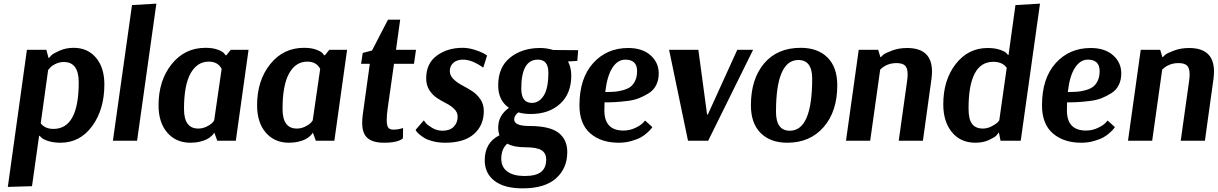

<svg xmlns="http://www.w3.org/2000/svg" viewBox="-20 -774 6700 1056"><path d="M23 254 128 -500H235L247 -455H249Q254 -461 263.5 -470.5Q273 -480 308 -495.5Q343 -511 385 -511Q462 -511 508 -456.5Q554 -402 554 -310Q554 -172 487 -80.5Q420 11 313 11Q274 11 245 1.5Q216 -8 207 -18L198 -27H195L156 250ZM246 -390 245 -391 204 -96Q227 -65 274 -65Q413 -65 413 -321Q413 -433 331 -433Q307 -433 285.5 -422.5Q264 -412 255 -401Z M840 -754 734 0H601L706 -746Z M1347 -500 1277 0H1175L1159 -44H1158Q1157 -42 1154.5 -38Q1152 -34 1141.5 -24.5Q1131 -15 1117.5 -8Q1104 -1 1080 5Q1056 11 1027 11Q948 11 900 -44.5Q852 -100 852 -195Q852 -331 924 -421Q996 -511 1110 -511Q1151 -511 1178.5 -500.5Q1206 -490 1213 -480L1221 -470H1225L1249 -500ZM1070 -67Q1094 -67 1115 -77Q1136 -87 1144.5 -95.5Q1153 -104 1158 -112L1199 -395Q1179 -435 1128 -435Q1064 -435 1028 -370Q992 -305 992 -175Q992 -67 1070 -67Z M1889 -500 1819 0H1717L1701 -44H1700Q1699 -42 1696.5 -38Q1694 -34 1683.5 -24.5Q1673 -15 1659.5 -8Q1646 -1 1622 5Q1598 11 1569 11Q1490 11 1442 -44.5Q1394 -100 1394 -195Q1394 -331 1466 -421Q1538 -511 1652 -511Q1693 -511 1720.5 -500.5Q1748 -490 1755 -480L1763 -470H1767L1791 -500ZM1612 -67Q1636 -67 1657 -77Q1678 -87 1686.5 -95.5Q1695 -104 1700 -112L1741 -395Q1721 -435 1670 -435Q1606 -435 1570 -370Q1534 -305 1534 -175Q1534 -67 1612 -67Z M2268 -500 2257 -423H2147L2112 -176Q2107 -144 2107 -113Q2107 -83 2115.5 -72Q2124 -61 2144 -61Q2158 -61 2171.5 -63.5Q2185 -66 2191 -68L2197 -70L2196 -13Q2168 11 2092 11Q2031 11 2001.5 -14.5Q1972 -40 1972 -98Q1972 -118 1975 -142L2014 -423H1966L1975 -483L2026 -496L2114 -666H2181L2158 -500Z M2266 -60 2311 -112Q2315 -106 2322.5 -96.5Q2330 -87 2356.5 -71Q2383 -55 2413 -55Q2454 -55 2475.5 -77Q2497 -99 2497 -132Q2497 -156 2479 -174Q2461 -192 2435.5 -205Q2410 -218 2385 -234Q2360 -250 2342 -277.5Q2324 -305 2324 -343Q2324 -425 2382.5 -468Q2441 -511 2524 -511Q2556 -511 2589.5 -500.5Q2623 -490 2641 -480L2659 -469L2638 -402Q2576 -446 2527 -446Q2493 -446 2473.5 -428.5Q2454 -411 2454 -383Q2454 -359 2473.5 -339.5Q2493 -320 2520.5 -305.5Q2548 -291 2575 -274Q2602 -257 2621.5 -229Q2641 -201 2641 -163Q2641 -85 2587 -37Q2533 11 2429 11Q2393 11 2363 3.5Q2333 -4 2316 -14Q2299 -24 2287 -34.5Q2275 -45 2270 -52Z M2950 -510Q2988 -510 3023 -499L3160 -498L3155 -439L3104 -436Q3122 -402 3122 -359Q3122 -259 3060.5 -203Q2999 -147 2899 -147Q2861 -147 2831 -156Q2808 -139 2808 -117Q2808 -81 2892 -81Q3003 -81 3051.5 -44Q3100 -7 3100 62Q3100 152 3038 207Q2976 262 2855 262Q2753 262 2699.5 220.5Q2646 179 2646 108Q2646 10 2727 -30Q2720 -51 2720 -72Q2720 -139 2779 -181Q2720 -222 2720 -304Q2720 -405 2786 -457.5Q2852 -510 2950 -510ZM2870 36Q2806 36 2770 16Q2737 45 2737 99Q2737 145 2770.5 169.5Q2804 194 2865 194Q2928 194 2956 171.5Q2984 149 2984 104Q2984 68 2958 52Q2932 36 2870 36ZM2996 -375Q2996 -446 2938 -446Q2847 -446 2847 -287Q2847 -208 2905 -208Q2945 -208 2970.5 -248Q2996 -288 2996 -375Z M3528 -111 3568 -75Q3566 -72 3561.5 -66Q3557 -60 3541 -45Q3525 -30 3505.5 -19Q3486 -8 3453 1.5Q3420 11 3383 11Q3286 11 3226.5 -40.5Q3167 -92 3167 -195Q3167 -343 3242 -426.5Q3317 -510 3435 -510Q3513 -510 3558 -470Q3603 -430 3603 -370Q3603 -334 3589 -306Q3575 -278 3548.5 -261.5Q3522 -245 3494.5 -234Q3467 -223 3429 -218.5Q3391 -214 3364.5 -212.5Q3338 -211 3305 -211Q3304 -197 3304 -167Q3304 -56 3409 -56Q3443 -56 3473 -70Q3503 -84 3516 -98ZM3419 -446Q3377 -446 3348 -401Q3319 -356 3309 -268Q3339 -268 3360 -269.5Q3381 -271 3406.5 -278Q3432 -285 3447.5 -296.5Q3463 -308 3473.5 -330Q3484 -352 3484 -383Q3484 -446 3419 -446Z M3764 0 3660 -500H3821L3869 -144H3873L4035 -500H4122L3875 0Z M4585 -305Q4585 -161 4510 -75Q4435 11 4310 11Q4217 11 4163.5 -42.5Q4110 -96 4110 -195Q4110 -339 4182.5 -425Q4255 -511 4384 -511Q4478 -511 4531.5 -457.5Q4585 -404 4585 -305ZM4371 -444Q4248 -444 4248 -159Q4248 -55 4324 -55Q4447 -55 4447 -341Q4447 -444 4371 -444Z M4633 0 4703 -500H4810L4822 -460H4825Q4830 -466 4839.5 -474Q4849 -482 4886.5 -496Q4924 -510 4969 -510Q5106 -510 5106 -381Q5106 -362 5103 -339L5056 0H4923Q4964 -298 4969 -328Q4972 -349 4972 -365Q4972 -400 4957.5 -413.5Q4943 -427 4911 -427Q4857 -427 4821 -391L4766 0Z M5700 -754 5594 0H5483L5474 -45H5473Q5469 -39 5461 -29.5Q5453 -20 5420.5 -4.5Q5388 11 5345 11Q5263 11 5215.5 -47Q5168 -105 5168 -200Q5168 -334 5236.5 -422Q5305 -510 5412 -510Q5451 -510 5479 -500.5Q5507 -491 5515 -482L5524 -472H5527L5565 -746ZM5386 -67Q5410 -67 5432.5 -78.5Q5455 -90 5464 -98.5Q5473 -107 5476 -112L5517 -401Q5494 -434 5443 -434Q5307 -434 5307 -177Q5307 -118 5326.5 -92.5Q5346 -67 5386 -67Z M6072 -111 6112 -75Q6110 -72 6105.5 -66Q6101 -60 6085 -45Q6069 -30 6049.5 -19Q6030 -8 5997 1.5Q5964 11 5927 11Q5830 11 5770.5 -40.5Q5711 -92 5711 -195Q5711 -343 5786 -426.5Q5861 -510 5979 -510Q6057 -510 6102 -470Q6147 -430 6147 -370Q6147 -334 6133 -306Q6119 -278 6092.5 -261.5Q6066 -245 6038.5 -234Q6011 -223 5973 -218.5Q5935 -214 5908.5 -212.5Q5882 -211 5849 -211Q5848 -197 5848 -167Q5848 -56 5953 -56Q5987 -56 6017 -70Q6047 -84 6060 -98ZM5963 -446Q5921 -446 5892 -401Q5863 -356 5853 -268Q5883 -268 5904 -269.5Q5925 -271 5950.5 -278Q5976 -285 5991.5 -296.5Q6007 -308 6017.5 -330Q6028 -352 6028 -383Q6028 -446 5963 -446Z M6184 0 6254 -500H6361L6373 -460H6376Q6381 -466 6390.5 -474Q6400 -482 6437.5 -496Q6475 -510 6520 -510Q6657 -510 6657 -381Q6657 -362 6654 -339L6607 0H6474Q6515 -298 6520 -328Q6523 -349 6523 -365Q6523 -400 6508.5 -413.5Q6494 -427 6462 -427Q6408 -427 6372 -391L6317 0Z"/></svg>

Font: Arsenal
Style: Bold Italic
Weight: 700
Italic angle: -9°
Designer: Andrij Shevchenko
Foundry: Stairsfor.com
Version: Version 1.000